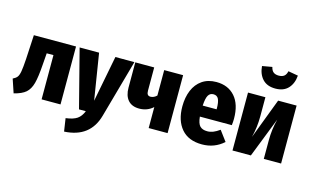

<svg xmlns="http://www.w3.org/2000/svg" viewBox="-115 -1145 2773 1706"><g transform="rotate(15 1271.5 -292.0)"><path d="M471 -533V0H297V-407H235L227 -303Q219 -185 203 -126Q187 -67 151.5 -36Q116 -5 43 13L1 -112Q28 -125 40.5 -141.5Q53 -158 59.5 -195Q66 -232 71 -311L83 -533Z M859 0Q800 213 564 225L546 106Q615 97 649.5 73.5Q684 50 704 0H641L504 -533H683L751 -109L833 -533H1008Z M1456 -533V0H1282V-193Q1229 -145 1155 -145Q1087 -145 1051.5 -186Q1016 -227 1016 -301V-533H1190V-321Q1190 -295 1198.5 -284Q1207 -273 1225 -273Q1240 -273 1255 -280Q1270 -287 1282 -299V-533Z M1989 -216H1695Q1701 -153 1724 -130Q1747 -107 1791 -107Q1819 -107 1845.5 -117.5Q1872 -128 1904 -151L1974 -57Q1890 18 1776 18Q1651 18 1586 -58Q1521 -134 1521 -264Q1521 -347 1548 -412Q1575 -477 1628.5 -514Q1682 -551 1759 -551Q1867 -551 1930 -479.5Q1993 -408 1993 -275Q1993 -250 1989 -216ZM1822 -324Q1822 -382 1808.5 -410.5Q1795 -439 1761 -439Q1730 -439 1714 -412.5Q1698 -386 1694 -317H1822Z M2500 0H2341V-174Q2341 -270 2366 -368L2222 0H2053V-533H2213V-356Q2213 -256 2189 -162L2330 -533H2500ZM2112 -793 2203 -809Q2210 -777 2228 -763Q2246 -749 2277 -749Q2308 -749 2326 -763Q2344 -777 2351 -809L2442 -793Q2436 -719 2394.5 -674.5Q2353 -630 2277 -630Q2201 -630 2159.5 -674.5Q2118 -719 2112 -793Z"/></g></svg>

Font: Fira Sans Condensed ExtraBold
Style: Regular
Weight: 800
Width: 3
Designer: Carrois Corporate & Edenspiekermann AG
Foundry: Carrois Corporate GbR & Edenspiekermann AG
Version: Version 4.203